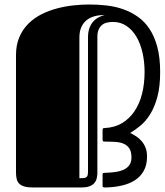

<svg xmlns="http://www.w3.org/2000/svg" viewBox="-20 -830 729 850"><path d="M434.1 -57.1Q434.1 -63 437.5 -64Q440.9 -64.9 443.4 -64.9Q469.2 -65.4 491 -68.6Q512.7 -71.8 528.6 -79.3Q544.4 -86.9 553.2 -99.9Q562 -112.8 562 -132.8Q562 -157.7 553.2 -171.9Q544.4 -186 528.8 -193.1Q513.2 -200.2 491.7 -201.7Q470.2 -203.1 444.8 -203.1Q442.4 -203.1 438.2 -203.9Q434.1 -204.6 434.1 -212.4V-254.4Q434.1 -261.2 437.5 -262.2Q440.9 -263.2 443.4 -263.2Q487.3 -265.1 520.3 -284.9Q553.2 -304.7 575.4 -337.6Q597.7 -370.6 608.9 -415Q620.1 -459.5 620.1 -511.2Q620.1 -556.6 610.8 -597.2Q601.6 -637.7 583.7 -667.7Q565.9 -697.8 539.8 -715.3Q513.7 -732.9 480 -732.9Q465.3 -732.9 452.6 -729.7Q439.9 -726.6 430.9 -718.8Q421.9 -710.9 416.5 -698.5Q411.1 -686 411.1 -667.5V-66.4Q411.1 -50.8 407.7 -38.6Q404.3 -26.4 396 -17.8Q387.7 -9.3 374 -4.6Q360.4 0 339.8 0H126Q102.5 0 87.9 -4.4Q73.2 -8.8 64.9 -17.1Q56.6 -25.4 53.7 -38.1Q50.8 -50.8 50.8 -67.9V-585.4Q50.8 -631.3 65.7 -665.8Q80.6 -700.2 105.5 -725.1Q130.4 -750 163.3 -766.6Q196.3 -783.2 232.4 -792.7Q268.6 -802.2 305.4 -806.2Q342.3 -810.1 375.5 -810.1Q414.1 -810.1 452.4 -805.7Q490.7 -801.3 525.4 -789.1Q560.1 -776.9 590.1 -755.9Q620.1 -734.9 642.1 -701.7Q664.1 -668.5 676.5 -621.6Q689 -574.7 689 -511.2Q689 -446.8 676.8 -401.6Q664.6 -356.4 645.5 -325.4Q626.5 -294.4 602.8 -274.7Q579.1 -254.9 556.2 -241.2Q569.3 -235.4 582.8 -226.6Q596.2 -217.8 606.9 -205.3Q617.7 -192.9 624.3 -176.3Q630.9 -159.7 630.9 -137.2Q630.9 -99.6 616.5 -73.7Q602.1 -47.9 576.7 -31.7Q551.3 -15.6 517.3 -8.1Q483.4 -0.5 444.3 0Q441.9 0 437.7 -1Q433.6 -2 434.1 -9.8ZM331.5 -41Q343.3 -41 350.6 -41.7Q357.9 -42.5 362.3 -45.7Q366.7 -48.8 368.2 -54.9Q369.6 -61 369.6 -72.3V-664.1Q369.6 -688 375.7 -705.1Q381.8 -722.2 392.1 -733.9Q402.3 -745.6 415.5 -752.7Q428.7 -759.8 442.9 -763.2Q419.4 -763.7 399.2 -758.3Q378.9 -752.9 363.8 -741Q348.6 -729 340.1 -710Q331.5 -690.9 331.5 -664.1Z"/></svg>

Font: Fascinate Inline
Style: Regular
Weight: 900
Designer: Astigmatic (AOETI)
Foundry: Astigmatic (AOETI)
Version: Version 1.000